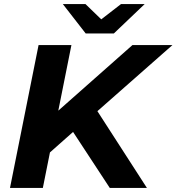

<svg xmlns="http://www.w3.org/2000/svg" viewBox="-20 -921 865 941"><path d="M209 -160 231 -348 629 -700H825L456 -375L349 -284ZM29 0 169 -700H330L190 0ZM518 0 318 -305 433 -414 700 0ZM400 -757 288 -901H399L522 -782H419L573 -901H689L538 -757Z"/></svg>

Font: Montserrat Thin
Style: Bold Italic
Weight: 700
Italic angle: -11.3°
Version: Version 9.000